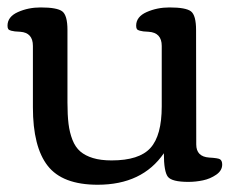

<svg xmlns="http://www.w3.org/2000/svg" viewBox="-20 -491 656 524"><path d="M164.1 -211.4Q164.1 -177.2 167 -153.3Q169.9 -129.4 177.7 -109.4Q185.5 -89.4 199.2 -77.6Q212.9 -65.9 233.9 -59.6Q254.9 -53.2 284.7 -53.2Q359.9 -53.2 390.6 -87.2Q421.4 -121.1 421.4 -200.7V-365.7Q421.4 -401.9 385.7 -404.3Q375 -404.8 371.3 -405.3Q367.7 -405.8 361.6 -407.2Q355.5 -408.7 353.5 -411.9Q351.6 -415 351.6 -420.9Q351.6 -445.3 380.1 -458Q408.7 -470.7 442.4 -470.7Q487.3 -470.7 501.2 -460Q515.1 -449.2 515.1 -409.2L515.6 -96.7Q515.6 -63.5 550.8 -61Q575.7 -59.6 580.6 -56.2Q586.4 -52.2 586.4 -42Q586.4 -25.4 570.1 -14.2Q553.7 -2.9 533.9 1.2Q514.2 5.4 494.1 5.4Q449.2 5.4 438.2 -8.5Q427.2 -22.5 427.2 -72.8Q368.2 13.2 246.6 13.2Q150.4 13.2 110.1 -38.6Q69.8 -90.3 69.8 -198.2V-365.7Q69.8 -401.9 35.2 -404.3Q24.4 -404.8 20.5 -405.3Q16.6 -405.8 10.5 -407.2Q4.4 -408.7 2.4 -411.9Q0.5 -415 0.5 -420.9Q0.5 -445.3 28.8 -458Q57.1 -470.7 90.8 -470.7Q135.7 -470.7 149.9 -460Q164.1 -449.2 164.1 -409.2Z"/></svg>

Font: Corben
Style: Regular
Weight: 400
Designer: vernon adams
Foundry: vernon adams
Version: Version 1.100